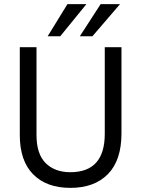

<svg xmlns="http://www.w3.org/2000/svg" viewBox="-20 -903 685 931"><path d="M569 -256Q569 -126 503.5 -59Q438 8 321 8Q206 8 141 -57.5Q76 -123 76 -248V-674H157V-249Q157 -156 201.5 -112Q246 -68 321 -68Q488 -68 488 -254V-674H569ZM428 -727H367L468 -883H562ZM272 -727H211L307 -883H399Z"/></svg>

Font: Hind Vadodara
Style: Regular
Weight: 400
Designer: Hitesh Malaviya
Foundry: Indian Type Foundry
Version: Version 1.001;PS 1.0;hotconv 1.0.86;makeotf.lib2.5.63406; tt